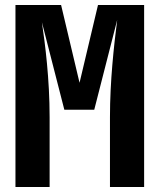

<svg xmlns="http://www.w3.org/2000/svg" viewBox="-20 -750 640 770"><path d="M42 0H179V-280C179 -433 161 -574 148 -661L238 -310H358L450 -670C437 -567 421 -426 421 -280V0H558V-730H373L299 -418L225 -730H42Z"/></svg>

Font: JetBrains Mono ExtraBold
Style: Regular
Weight: 800
Monospace: yes
Designer: Philipp Nurullin, Konstantin Bulenkov
Foundry: JetBrains
Version: Version 2.305